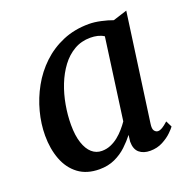

<svg xmlns="http://www.w3.org/2000/svg" viewBox="-107 -672 786 788"><g transform="rotate(-20 286.0 -278.0)"><path d="M458.5 -95Q455 -72 461.8 -63.5Q468.5 -55 477.5 -55Q486 -55 496.5 -61.2Q507 -67.5 522 -81L535.5 -54Q531 -47 515.2 -31.5Q499.5 -16 475 -3Q450.5 10 420 10Q390.5 10 372.5 -5.2Q354.5 -20.5 354.5 -53.5L358 -82Q341 -60 318.5 -38.8Q296 -17.5 266.2 -3.8Q236.5 10 198.5 10Q143.5 10 107 -17.2Q70.5 -44.5 52.8 -91.2Q35 -138 35 -196Q35 -247 48.8 -299.2Q62.5 -351.5 89 -399.2Q115.5 -447 155 -484.5Q194.5 -522 246 -543.8Q297.5 -565.5 360 -565.5Q384 -565.5 412.5 -559.2Q441 -553 462 -545L523.5 -564.5ZM405 -495.5Q392.5 -503.5 377.8 -507Q363 -510.5 346.5 -510.5Q307 -510.5 275.5 -492.2Q244 -474 220.5 -442.5Q197 -411 181.2 -371Q165.5 -331 157.8 -287.2Q150 -243.5 150 -201Q150 -154 160.8 -122Q171.5 -90 190 -73.8Q208.5 -57.5 233.5 -57.5Q254 -57.5 272.2 -65.2Q290.5 -73 306 -85.5Q321.5 -98 334.2 -112.8Q347 -127.5 356.5 -141.5Z"/></g></svg>

Font: Merriweather 24pt Medium
Style: Italic
Weight: 500
Italic angle: -7.8°
Version: Version 2.101